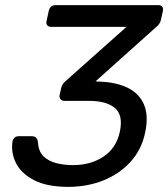

<svg xmlns="http://www.w3.org/2000/svg" viewBox="-20 -720 657 750"><path d="M247 10Q163 10 112.5 -16.5Q62 -43 42 -84Q22 -125 29 -168Q34 -188 54 -188H103Q113 -188 119.5 -183.5Q126 -179 128 -166Q130 -129 150 -109.5Q170 -90 201 -82.5Q232 -75 265 -75Q334 -75 384 -108Q434 -141 448 -205Q462 -270 429 -298Q396 -326 327 -326H232Q222 -326 216.5 -332.5Q211 -339 213 -349L219 -376Q221 -385 225.5 -391.5Q230 -398 236 -403L474 -615H180Q170 -615 164.5 -621.5Q159 -628 162 -638L170 -676Q175 -700 198 -700H597Q621 -700 616 -676L608 -640Q606 -633 602 -627Q598 -621 593 -617L353 -402L370 -401Q434 -399 479 -377Q524 -355 542.5 -311.5Q561 -268 547 -202Q533 -135 489.5 -87.5Q446 -40 383 -15Q320 10 247 10Z"/></svg>

Font: Lubike
Style: Italic
Weight: 400
Italic angle: -12°
Foundry: Honoka55
Version: Version 1.000;July 22, 2022;FontCreator 14.0.0.2862 64-bit